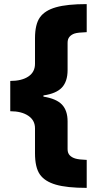

<svg xmlns="http://www.w3.org/2000/svg" viewBox="-20 -744 473 932"><path d="M29.8 -351.1Q85.9 -351.1 117.9 -372.8Q149.9 -394.5 149.9 -434.1V-558.1Q149.9 -626 173.8 -659.7Q197.8 -693.4 251.7 -708.7Q305.7 -724.1 400.9 -724.1V-587.9Q357.4 -586.4 342 -581.3Q326.7 -576.2 317.4 -565.4Q308.1 -554.7 308.1 -536.1V-403.8Q308.1 -348.6 280.5 -319.1Q252.9 -289.6 190.9 -280.8V-274.9Q253.4 -265.1 280.8 -236.3Q308.1 -207.5 308.1 -154.8V-20Q308.1 -1 318.4 9.8Q328.6 20.5 345.7 25.6Q362.8 30.8 400.9 32.2V168Q304.7 168 251 152.3Q197.3 136.7 173.6 102.8Q149.9 68.8 149.9 0V-121.1Q149.9 -160.2 117.2 -182.1Q84.5 -204.1 29.8 -204.1Z"/></svg>

Font: TypoPRO Open Sans
Style: Regular
Weight: 800
Foundry: Ascender Corporation
Version: Version 1.10